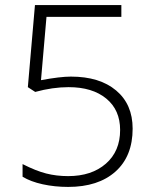

<svg xmlns="http://www.w3.org/2000/svg" viewBox="-20 -734 611 764"><path d="M69.8 -30.8V-81.1Q122.6 -54.2 163.6 -43.7Q204.6 -33.2 251 -33.2Q344.7 -33.2 401.4 -82.8Q458 -132.3 458 -216.8Q458 -296.4 402.8 -341.8Q347.7 -387.2 252.9 -387.2Q189.5 -387.2 120.1 -368.2L90.8 -387.2L119.1 -713.9H462.9V-667H165L143.1 -415Q219.2 -429.2 262.2 -429.2Q376.5 -429.2 442.1 -374Q507.8 -318.8 507.8 -222.2Q507.8 -112.3 439.5 -51.3Q371.1 9.8 251 9.8Q197.8 9.8 149.9 -0.7Q102.1 -11.2 69.8 -30.8Z"/></svg>

Font: Open Sans Light
Style: Regular
Weight: 300
Foundry: Ascender Corporation
Version: Version 1.10